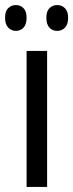

<svg xmlns="http://www.w3.org/2000/svg" viewBox="-40 -738 289 758"><path d="M146 0H65V-537H146ZM-20 -668Q-20 -694 -7.5 -706Q5 -718 23 -718Q41 -718 53 -705.5Q65 -693 65 -668Q65 -642 53 -629Q41 -616 23 -616Q5 -616 -7.5 -629Q-20 -642 -20 -668ZM143 -668Q143 -694 155.5 -706Q168 -718 186 -718Q204 -718 216.5 -705.5Q229 -693 229 -668Q229 -642 216.5 -629Q204 -616 186 -616Q167 -616 155 -629Q143 -642 143 -668Z"/></svg>

Font: Noto Sans Lao UI ExtCond
Style: Regular
Weight: 400
Width: 2
Designer: Monotype Design Team
Foundry: Monotype Imaging Inc.
Version: Version 2.000; ttfautohint (v1.8.4.7-5d5b)